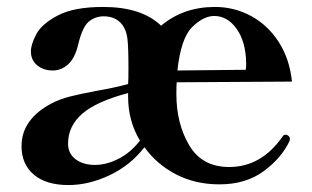

<svg xmlns="http://www.w3.org/2000/svg" viewBox="-20 -518 899 553"><path d="M815 -118 814 -112Q791 -63 739.5 -25Q688 13 612 13Q543 13 487.5 -15.5Q432 -44 396 -94Q356 -42 296 -13.5Q236 15 177 15Q113 15 77.5 -15Q42 -45 42 -97Q42 -175 130 -221Q154 -233 181.5 -240Q209 -247 256 -256Q309 -265 349 -276Q350 -288 350 -321Q350 -382 347 -406.5Q344 -431 332 -447Q313 -471 279 -471Q254 -471 235.5 -455.5Q217 -440 205 -389Q196 -351 176.5 -333Q157 -315 132 -315Q105 -315 87 -330Q69 -345 69 -370Q69 -390 84.5 -419.5Q100 -449 146.5 -473.5Q193 -498 277 -498Q388 -498 444 -444Q508 -498 599 -498Q655 -498 703 -472Q751 -446 782.5 -397.5Q814 -349 821 -283L489 -281Q488 -271 488 -247Q488 -162 525 -99.5Q562 -37 640 -37Q733 -37 794 -125Q797 -130 803 -130Q805 -130 809 -128Q815 -124 815 -118ZM491 -315 688 -317Q689 -323 689 -336Q688 -398 661.5 -435Q635 -472 597 -472Q566 -472 533.5 -440Q501 -408 491 -315ZM383 -113Q349 -170 349 -239V-250Q258 -226 217 -190.5Q176 -155 176 -104Q176 -76 197.5 -59.5Q219 -43 254 -43Q287 -43 322 -61Q357 -79 383 -113Z"/></svg>

Font: Shippori Mincho ExtraBold
Style: Regular
Weight: 800
Designer: FONTDASU
Foundry: FONTDASU / Google Inc. / but / Adobe
Version: Version 3.110; ttfautohint (v1.8.3)